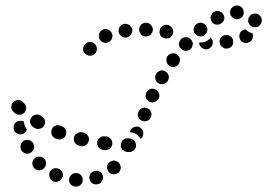

<svg xmlns="http://www.w3.org/2000/svg" viewBox="-20 -657 976 701"><path d="M249 -24Q244 -22 241 -19Q237 -16 235 -11Q232 -7 232 -2Q231 8 238 16Q245 24 256 24Q261 25 265 23Q270 22 274 18Q277 15 280 11Q282 6 282 1Q283 -9 276 -17Q269 -25 259 -25Q254 -26 249 -24ZM315 -28Q311 -25 309 -20Q307 -16 306 -11Q306 -6 307 -1Q311 9 320 14Q329 18 339 15Q344 14 347 11Q351 7 353 3Q356 -1 356 -6Q357 -11 355 -16Q352 -26 343 -31Q334 -36 324 -32Q319 -31 315 -28ZM194 -41Q194 -41 193 -41Q184 -45 174 -41Q165 -36 161 -27Q159 -22 160 -17Q160 -12 162 -8Q164 -3 167 0Q170 3 174 5Q184 9 193 5Q203 2 207 -8Q209 -12 210 -17Q210 -22 208 -27Q206 -31 203 -35Q199 -39 195 -41Q194 -41 194 -41ZM371 -47Q370 -37 377 -29Q384 -21 394 -21Q405 -20 413 -27Q416 -30 418 -35Q421 -39 421 -44Q421 -49 419 -54Q418 -59 415 -62Q411 -66 407 -68Q402 -70 397 -71Q392 -71 388 -69Q383 -68 379 -64Q371 -57 371 -47ZM123 -85Q113 -86 106 -78Q98 -71 98 -61Q98 -50 105 -43Q109 -39 114 -37Q118 -35 123 -35Q128 -35 133 -37Q137 -39 141 -43Q148 -50 148 -60Q148 -71 141 -78Q134 -85 123 -85ZM96 -140Q92 -143 88 -145Q83 -147 78 -146Q73 -146 68 -144Q59 -139 56 -129Q53 -119 57 -110Q62 -101 72 -97Q82 -94 91 -99Q100 -104 103 -113Q107 -123 102 -132Q102 -132 102 -133Q102 -133 102 -133Q100 -137 96 -140ZM468 -108Q476 -115 477 -125Q477 -130 475 -135Q474 -140 470 -143Q467 -147 463 -149Q458 -151 453 -152H447Q437 -153 429 -146Q422 -139 421 -128Q421 -123 422 -119Q424 -114 427 -110Q431 -107 435 -105Q440 -102 445 -102H450Q461 -101 468 -108ZM372 -110Q377 -111 381 -114Q385 -117 387 -122Q390 -126 390 -131Q391 -141 385 -149Q379 -157 368 -159H363Q358 -160 353 -159Q348 -157 344 -154Q340 -151 338 -147Q335 -142 335 -138Q334 -127 340 -119Q346 -111 357 -110L362 -109Q367 -108 372 -110ZM284 -123Q289 -124 293 -127Q298 -129 300 -134Q303 -138 304 -142Q307 -153 301 -161Q296 -170 286 -172L280 -174Q275 -175 270 -174Q265 -173 261 -170Q257 -168 254 -164Q251 -160 250 -155Q249 -150 250 -145Q251 -140 253 -136Q256 -132 260 -129Q264 -126 269 -125L275 -124Q279 -122 284 -123ZM207 -150Q217 -154 220 -163Q224 -173 220 -183Q216 -192 206 -196L201 -198Q191 -202 182 -198Q172 -194 169 -184Q165 -174 169 -165Q173 -155 183 -151L188 -149Q198 -146 207 -150ZM456 -180Q460 -190 470 -193Q479 -197 489 -193Q493 -190 497 -187Q500 -183 502 -178Q504 -174 503 -169Q503 -164 501 -159Q500 -156 498 -154Q496 -152 493 -150Q491 -154 487 -158Q481 -166 472 -170Q463 -174 454 -174Q454 -176 455 -177Q455 -179 456 -180ZM69 -171Q65 -168 60 -167Q50 -165 41 -171Q32 -176 30 -186Q29 -191 30 -196Q31 -200 33 -205Q35 -208 39 -211Q42 -214 47 -216Q50 -215 53 -215Q56 -216 60 -216Q62 -216 64 -215Q66 -214 67 -213Q67 -208 69 -203Q71 -194 77 -186Q77 -185 78 -184Q78 -182 77 -181Q76 -180 76 -178Q73 -174 69 -171ZM125 -187Q135 -189 141 -198Q146 -206 144 -217Q142 -227 133 -232L128 -235Q119 -241 109 -238Q99 -236 94 -227Q91 -223 90 -218Q89 -213 90 -208Q92 -204 94 -200Q97 -196 102 -193L106 -190Q115 -184 125 -187ZM485 -229Q489 -220 498 -216Q503 -214 508 -214Q513 -214 518 -216Q522 -218 526 -221Q529 -225 531 -229Q533 -234 533 -239Q533 -244 531 -248Q529 -253 526 -257Q522 -260 517 -262Q513 -264 508 -264Q503 -264 498 -262Q494 -260 490 -256Q487 -253 485 -248Q481 -239 485 -229ZM42 -239Q47 -238 52 -238Q57 -238 61 -240Q66 -242 69 -246Q76 -254 76 -264Q75 -274 67 -281L63 -285Q59 -289 55 -290Q50 -292 45 -292Q40 -291 36 -289Q31 -287 28 -284Q21 -276 21 -265Q22 -255 30 -248L34 -244Q38 -241 42 -239ZM513 -299Q517 -290 526 -285Q531 -283 536 -283Q541 -283 545 -285Q550 -286 554 -290Q557 -293 559 -297L560 -298Q562 -302 562 -307Q562 -312 560 -317Q559 -321 555 -325Q552 -329 547 -331Q538 -335 528 -332Q519 -328 514 -319Q514 -319 514 -319Q514 -319 514 -318Q510 -309 513 -299ZM547 -369Q549 -359 557 -354Q566 -348 576 -350Q586 -352 592 -361Q592 -361 593 -361Q593 -362 593 -362Q595 -366 596 -371Q597 -376 596 -381Q594 -386 591 -390Q588 -394 584 -396Q575 -402 565 -399Q555 -396 550 -387Q545 -379 547 -369ZM592 -452Q591 -452 591 -452Q586 -443 588 -433Q590 -423 598 -417Q607 -411 617 -413Q627 -415 632 -423Q635 -427 636 -432Q638 -437 637 -442Q636 -447 633 -451Q631 -455 627 -458Q618 -464 608 -462Q598 -461 592 -452Q592 -452 592 -452ZM333 -484Q331 -494 322 -500Q313 -505 303 -503Q293 -501 288 -492Q282 -483 284 -473Q286 -463 295 -458Q304 -452 314 -454Q324 -456 330 -465Q335 -474 333 -484ZM639 -512Q639 -511 638 -510Q632 -502 634 -491Q636 -481 645 -476Q653 -470 662 -472Q671 -473 678 -480Q681 -483 682 -488Q684 -493 684 -498Q684 -503 681 -507Q679 -512 675 -515Q668 -522 657 -521Q647 -521 640 -513Q640 -512 639 -512ZM708 -502Q718 -501 728 -504Q736 -507 743 -513Q747 -516 749 -520Q750 -519 750 -519Q751 -519 751 -518Q754 -514 756 -510Q757 -505 757 -500Q756 -490 748 -483Q740 -476 730 -477Q730 -477 729 -477Q724 -478 719 -481Q714 -484 711 -489H710Q709 -492 708 -495Q707 -499 707 -502Q708 -502 708 -502ZM827 -489Q833 -498 831 -508Q830 -518 822 -524Q813 -531 803 -529Q793 -528 787 -520Q780 -511 782 -501Q783 -496 785 -492Q788 -488 792 -485Q796 -482 800 -480Q805 -479 810 -480Q820 -481 827 -489ZM902 -517Q906 -527 901 -536Q901 -536 901 -536Q891 -538 883 -544Q879 -547 876 -550Q874 -550 872 -549Q870 -548 867 -547Q858 -543 855 -533Q852 -523 856 -514Q858 -509 862 -506Q866 -503 871 -501Q875 -500 880 -500Q885 -500 890 -503Q899 -507 902 -517ZM389 -517Q393 -527 388 -536Q384 -546 374 -549Q365 -553 355 -549Q351 -546 347 -543Q344 -539 342 -534Q340 -530 341 -525Q341 -520 343 -515Q347 -506 357 -502Q367 -499 376 -503Q385 -507 389 -517ZM601 -520Q610 -526 612 -536Q614 -546 608 -555Q602 -564 592 -566Q582 -568 574 -562Q565 -556 563 -546Q561 -536 566 -527Q572 -519 582 -517Q593 -515 601 -520ZM441 -520Q442 -520 442 -520Q452 -522 458 -530Q464 -539 463 -549Q462 -554 459 -558Q457 -562 453 -565Q449 -568 444 -569Q439 -570 435 -570Q434 -570 434 -570Q434 -570 434 -570Q424 -568 418 -560Q412 -552 413 -542Q414 -532 423 -525Q431 -519 441 -520Q441 -520 441 -520ZM512 -524H513Q523 -524 530 -531Q538 -538 538 -549Q538 -559 531 -566Q524 -574 513 -574Q513 -574 513 -574Q513 -574 513 -574Q508 -574 503 -572Q499 -570 495 -567Q492 -563 490 -559Q488 -554 488 -549Q488 -539 495 -531Q502 -524 512 -524ZM696 -568Q688 -561 687 -551Q686 -541 693 -533Q700 -525 710 -524Q721 -523 728 -530Q736 -537 737 -547Q738 -557 731 -565Q724 -573 714 -574Q704 -575 696 -568ZM893 -600Q891 -598 890 -595Q889 -595 889 -595Q888 -592 887 -590Q886 -585 886 -579Q887 -574 890 -569Q895 -560 906 -558Q916 -556 924 -561Q933 -567 935 -577Q938 -587 932 -596Q927 -604 917 -607Q906 -609 898 -604Q895 -602 893 -600ZM750 -599Q747 -589 752 -580Q756 -571 766 -568Q776 -565 785 -570Q794 -575 798 -584Q801 -594 796 -603Q791 -613 781 -616Q771 -619 762 -614Q762 -614 762 -614Q753 -609 750 -599ZM828 -630Q820 -623 820 -612Q820 -602 827 -595Q835 -587 845 -587Q855 -587 863 -594Q870 -602 870 -612Q870 -622 863 -630Q856 -637 845 -637Q835 -637 828 -630Z"/></svg>

Font: FRB American Cursive Dotted Black
Style: Bold Italic
Weight: 900
Italic angle: -25°
Version: Version 2.0;Modular Font Editor K font №1